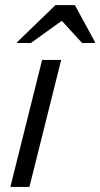

<svg xmlns="http://www.w3.org/2000/svg" viewBox="-20 -736 394 756"><path d="M20.8 0 145.8 -500H220.8L95.8 0ZM46.7 -566.7 47.5 -570 198.3 -715.8H275L354.2 -570L353.3 -566.7H303.3L223.3 -654.2L101.7 -566.7Z"/></svg>

Font: Funnel Sans Light
Style: Italic
Weight: 300
Italic angle: -14.036°
Designer: NORD ID, Kristian Moeller
Foundry: Dicotype
Version: Version 1.000